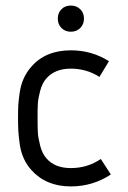

<svg xmlns="http://www.w3.org/2000/svg" viewBox="-20 -665 459 691"><path d="M234.9 -550.8Q214.8 -550.8 201.4 -564Q188 -577.1 188 -598.1Q188 -618.7 201.2 -631.8Q214.4 -645 234.9 -645Q255.4 -645 268.8 -631.8Q282.2 -618.7 282.2 -598.1Q282.2 -577.6 268.8 -564.2Q255.4 -550.8 234.9 -550.8ZM342.8 -92.8 378.9 -37.1Q314 5.9 234.9 5.9Q145.5 5.9 92.8 -53.2Q75.7 -72.3 65.2 -95.7Q54.7 -119.1 50.8 -147.9Q46.9 -176.8 45.9 -194.6Q44.9 -212.4 44.9 -243.2Q44.9 -270.5 45.9 -287.1Q46.9 -303.7 50.8 -331.1Q54.7 -358.4 64.9 -381.6Q75.2 -404.8 91.8 -423.8Q143.1 -483.9 234.9 -483.9Q310.1 -483.9 372.1 -444.8L337.9 -388.2Q291.5 -418 234.9 -418Q177.2 -418 146 -381.8Q131.8 -365.2 124.5 -337.9Q117.2 -310.5 116.2 -292.2Q115.2 -273.9 115.2 -243.2Q115.2 -207.5 116.2 -188.5Q117.2 -169.4 124.5 -140.9Q131.8 -112.3 147 -95.2Q177.2 -60.1 234.9 -60.1Q294.9 -60.1 342.8 -92.8Z"/></svg>

Font: Gidolinya
Style: Regular
Weight: 400
Version: Version 1.0.3